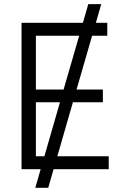

<svg xmlns="http://www.w3.org/2000/svg" viewBox="-20 -817 602 927"><path d="M442.9 -707H498V-644.5H424.8L349.6 -384.8H476.6V-323.2H332L256.8 -62.5H504.9V0H238.8L212.9 89.8H150.4L176.3 0H84V-707H380.4L406.2 -796.9H468.8ZM194.3 -62.5 269.5 -323.2H153.3V-62.5ZM287.1 -384.8 362.3 -644.5H153.3V-384.8Z"/></svg>

Font: Pretendard Std Light
Style: Regular
Weight: 300
Designer: Base glyphs from Inter by Rasmus Andersson; Hangeul glyphs from Noto Sans CJK(Source Han Sans) by Jang Soo-young and Kan
Foundry: Kil Hyung-jin
Version: Version 1.309